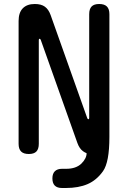

<svg xmlns="http://www.w3.org/2000/svg" viewBox="-20 -760 640 960"><path d="M73 -655Q73 -697 94 -718.5Q115 -740 154 -740Q186 -740 204.5 -726.5Q223 -713 233 -685L416 -170Q417 -167 418.5 -165.5Q420 -164 422 -164Q424 -164 425 -165.5Q426 -167 426 -170V-689Q426 -715 438 -727.5Q450 -740 476 -740Q502 -740 514.5 -727.5Q527 -715 527 -689V-75Q527 51 495 96Q463 141 418 160.5Q373 180 309 180H290Q266 180 254 168Q242 156 242 132Q242 108 254.5 96Q267 84 290 84H311Q360 84 387 58Q413 32 413 6Q403 2 395 -4Q377 -17 367 -45L184 -560Q183 -563 181.5 -564.5Q180 -566 178 -566Q176 -566 175 -564.5Q174 -563 174 -560V-41Q174 -15 162 -2.5Q150 10 124 10Q98 10 85.5 -2.5Q73 -15 73 -41Z"/></svg>

Font: Maple Mono Normal NL Medium
Style: Regular
Weight: 500
Monospace: yes
Designer: subframe7536
Version: Version 7.000